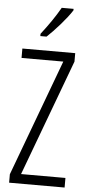

<svg xmlns="http://www.w3.org/2000/svg" viewBox="-62 -982 467 1017"><g transform="rotate(5 171.0 -473.5)"><path d="M287 -939V-947H224C196 -898 165 -853 124 -800V-788H157C197 -825 258 -893 287 -939ZM322 0V-51H86L316 -669V-714H35V-664H257L27 -45V0Z"/></g></svg>

Font: Noto Sans Lao ExtraCondensed Light
Style: Regular
Weight: 300
Width: 2
Designer: Monotype Design Team
Foundry: Monotype Imaging Inc.
Version: Version 2.003